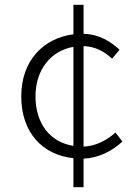

<svg xmlns="http://www.w3.org/2000/svg" viewBox="-20 -743 575 795"><path d="M284 -139C187 -154 127 -232 127 -344C127 -455 191 -533 284 -549ZM458 -194C424 -164 379 -138 326 -136V-552C373 -551 412 -530 444 -500L475 -537C439 -570 393 -601 326 -603V-723H284V-601C165 -586 68 -497 68 -344C68 -192 158 -101 284 -88V32H326V-86C389 -89 443 -117 487 -157Z"/></svg>

Font: Noto Sans CJK Light
Style: Regular
Weight: 300
Designer: Ryoko NISHIZUKA (kana & ideographs); Paul D. Hunt (Latin, Greek & Cyrillic); Wenlong ZHANG (bopomofo); Sandoll Communica
Foundry: Adobe Systems Incorporated
Version: Version 1.000;PS 1;hotconv 1.0.78;makeotf.lib2.5.61930